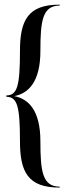

<svg xmlns="http://www.w3.org/2000/svg" viewBox="-20 -774 291 846"><path d="M158 -550C158 -683.5 167.5 -749 243 -749.5V-753.5C103 -754 68 -684 68 -550C68 -394 56 -354 8 -353.5V-347.5C56 -347 68 -307 68 -151C68 -17 103 53 243 52.5V48.5C167.5 48 158 -17.5 158 -151C158 -289 104.6 -338.7 42.8 -350.5C104.6 -362.3 158 -412 158 -550Z"/></svg>

Font: Picaflor 96 pt
Style: Regular
Weight: 400
Designer: Ariel Martín Pérez
Foundry: Tunera Type Foundry
Version: Version 1.000;hotconv 1.0.109;makeotfexe 2.5.65596